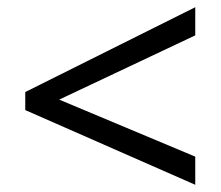

<svg xmlns="http://www.w3.org/2000/svg" viewBox="-20 -628 612 532"><path d="M521 -116 50 -323V-373L521 -608V-530L144 -352L521 -194Z"/></svg>

Font: Noto Sans Grantha
Style: Regular
Weight: 400
Designer: Monotype Design Team
Foundry: Monotype Imaging Inc.
Version: Version 2.003; ttfautohint (v1.8.4.7-5d5b)